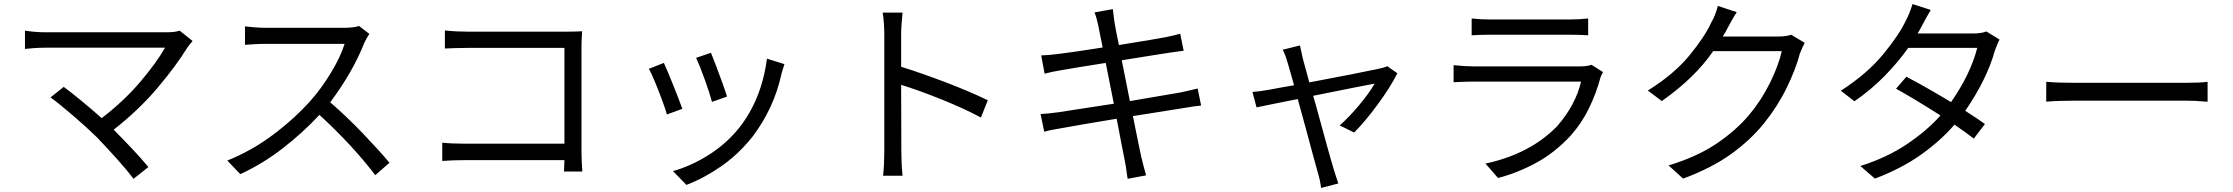

<svg xmlns="http://www.w3.org/2000/svg" viewBox="-20 -836 11000 946"><path d="M865 -685 929 -634Q914 -617 904 -603Q849 -513 756.5 -403.5Q664 -294 540 -197Q586 -151 633 -101Q680 -51 711 -13L638 45Q608 5 557.5 -51.5Q507 -108 458 -159Q409 -207 340.5 -266Q272 -325 229 -356L294 -408Q324 -386 376 -343.5Q428 -301 481 -254Q592 -339 673 -435Q754 -531 793 -601H205Q176 -601 147.5 -599Q119 -597 103 -595V-685Q153 -677 205 -677H801Q843 -677 865 -685Z M1749 -708 1800 -669Q1795 -662 1787.5 -649Q1780 -636 1775 -625Q1719 -482 1607 -332Q1688 -262 1768 -178.5Q1848 -95 1899 -34L1829 27Q1718 -119 1554 -270Q1473 -183 1374 -106Q1275 -29 1164 22L1100 -45Q1222 -94 1328 -174Q1434 -254 1512 -342Q1565 -402 1611.5 -479Q1658 -556 1678 -620H1288Q1262 -620 1229.5 -618Q1197 -616 1187 -615V-706Q1200 -704 1233 -701.5Q1266 -699 1288 -699H1674Q1724 -699 1749 -708Z M2849 9H2759Q2760 -1 2760 -19Q2760 -32 2761 -47H2272Q2211 -47 2159 -43V-133Q2207 -128 2270 -128H2761V-600H2282Q2254 -600 2222.5 -599Q2191 -598 2172 -597V-686Q2197 -683 2227 -681.5Q2257 -680 2281 -680H2774Q2792 -680 2812.5 -680.5Q2833 -681 2848 -682Q2848 -673 2847 -662Q2845 -630 2845 -604V-88Q2845 -63 2846.5 -36Q2848 -9 2849 6Q2849 7 2849 9Z M3483 -576Q3492 -554 3508 -512Q3524 -470 3539.5 -427Q3555 -384 3562 -360L3488 -334Q3478 -373 3453 -442.5Q3428 -512 3410 -551ZM3759 -547 3845 -520Q3838 -500 3834 -485Q3832 -477 3830 -470Q3793 -302 3688 -163Q3618 -75 3532.5 -16Q3447 43 3362 75L3296 7Q3385 -18 3471.5 -72.5Q3558 -127 3621 -205Q3732 -345 3759 -547ZM3251 -526Q3268 -489 3297 -416.5Q3326 -344 3342 -300L3266 -272Q3258 -300 3241 -346Q3224 -392 3206 -435Q3188 -478 3177 -497Z M4847 -342 4813 -257Q4727 -303 4617 -347Q4507 -391 4420 -418L4421 -88Q4421 -64 4422.5 -30Q4424 4 4427 30H4331Q4334 5 4335.5 -27.5Q4337 -60 4337 -88V-670Q4337 -691 4335 -720.5Q4333 -750 4329 -774H4427Q4425 -750 4422.5 -721.5Q4420 -693 4420 -670V-507Q4523 -475 4643 -429Q4763 -383 4847 -342Z M5881 -400 5898 -316Q5865 -313 5808 -303Q5717 -288 5562 -264Q5574 -206 5583 -160Q5598 -86 5603 -63Q5604 -60 5605 -56Q5615 -13 5627 28L5536 45Q5534 31 5532 19Q5528 -16 5521 -49Q5518 -67 5506 -125Q5496 -178 5482 -251Q5300 -221 5213 -205Q5156 -196 5125 -187L5107 -274Q5125 -275 5150 -277.5Q5175 -280 5195 -283Q5284 -296 5468 -325L5428 -526Q5275 -502 5208 -490Q5160 -482 5127 -473L5110 -563Q5146 -564 5193 -570Q5262 -578 5413 -602Q5405 -640 5400 -666Q5394 -697 5392 -707Q5384 -746 5373 -775L5463 -791Q5465 -770 5469 -743Q5471 -732 5472 -722Q5472 -720 5473 -716Q5477 -690 5493 -614Q5511 -617 5529 -620Q5661 -641 5724 -653Q5769 -662 5795 -670L5812 -586Q5809 -586 5804 -585Q5792 -583 5774.5 -581Q5757 -579 5740 -576Q5705 -571 5644 -561Q5581 -551 5507 -539L5547 -338Q5710 -365 5794 -380Q5850 -392 5881 -400Z M6815 -510 6865 -475Q6831 -407 6768.5 -322Q6706 -237 6652 -183L6581 -218Q6629 -261 6677.5 -319Q6726 -377 6753 -424Q6732 -420 6644.5 -403Q6557 -386 6450 -364Q6457 -338 6465 -312Q6493 -209 6517.5 -120.5Q6542 -32 6552 0Q6557 15 6563 34.5Q6569 54 6574 68L6489 90Q6485 55 6474 18Q6467 -7 6450 -69Q6433 -131 6412 -210Q6392 -280 6374 -348Q6320 -337 6274 -328Q6199 -313 6171 -307L6151 -383Q6191 -386 6234 -394Q6248 -396 6293 -405Q6321 -410 6356 -416Q6352 -431 6348 -444Q6331 -506 6323 -531Q6312 -569 6300 -591L6385 -612Q6390 -586 6399 -548L6431 -430Q6543 -451 6644.5 -471Q6746 -491 6777 -498Q6786 -500 6796.5 -503Q6807 -506 6815 -510Z M7821 -517 7878 -481Q7874 -474 7870.5 -466Q7867 -458 7865 -452Q7845 -377 7809.5 -303.5Q7774 -230 7719 -168Q7640 -83 7548.5 -33.5Q7457 16 7361 41L7299 -30Q7518 -77 7651 -213Q7743 -318 7770 -434H7239Q7203 -434 7142 -431V-515Q7199 -509 7239 -509H7766Q7801 -509 7821 -517ZM7231 -662V-745Q7273 -740 7321 -740H7714Q7762 -740 7805 -745V-662Q7764 -665 7713 -665H7321Q7275 -665 7231 -662Z M8805 -665 8872 -625Q8866 -614 8859.5 -599.5Q8853 -585 8848 -572Q8828 -495 8783 -403Q8738 -311 8671 -228Q8604 -145 8508.5 -76.5Q8413 -8 8273 44L8201 -21Q8338 -62 8435.5 -127Q8533 -192 8600 -272Q8659 -343 8701 -428Q8743 -513 8759 -584H8421Q8331 -453 8168 -338L8099 -390Q8228 -470 8304.5 -563.5Q8381 -657 8413 -728Q8422 -742 8430.5 -764.5Q8439 -787 8444 -807L8537 -776Q8524 -756 8512 -734.5Q8500 -713 8492 -698Q8482 -677 8468 -656H8740Q8781 -656 8805 -665Z M9767 -681 9832 -641Q9826 -630 9820 -615Q9814 -600 9809 -587Q9770 -446 9663 -290Q9721 -253 9760 -225L9705 -153Q9668 -182 9610 -222Q9543 -144 9446.5 -75Q9350 -6 9218 44L9146 -18Q9276 -59 9374.5 -125Q9473 -191 9541 -267Q9414 -348 9322 -399L9373 -458Q9468 -408 9593 -333Q9689 -471 9722 -600H9382Q9334 -532 9267.5 -463.5Q9201 -395 9117 -337L9050 -389Q9179 -472 9258.5 -568.5Q9338 -665 9371 -736Q9379 -750 9388 -773Q9397 -796 9403 -816L9493 -787Q9481 -767 9469 -745Q9457 -723 9449 -708Q9440 -690 9428 -671H9701Q9742 -671 9767 -681Z M10062 -335V-433Q10117 -428 10201 -428H10749Q10824 -428 10857 -433V-335Q10849 -335 10837 -336Q10800 -340 10750 -340H10201Q10119 -340 10062 -335Z"/></svg>

Font: Noto Sans CJK KR Regular (TTF)
Style: Regular
Weight: 400
Designer: Ryoko NISHIZUKA 西塚涼子 (kana & ideographs); Paul D. Hunt (Latin, Greek & Cyrillic); Wenlong ZHANG 张文龙 (bopomofo); Sandoll 
Foundry: Adobe Systems Incorporated
Version: Version 1.004;PS 1.004;hotconv 1.0.82;makeotf.lib2.5.63406